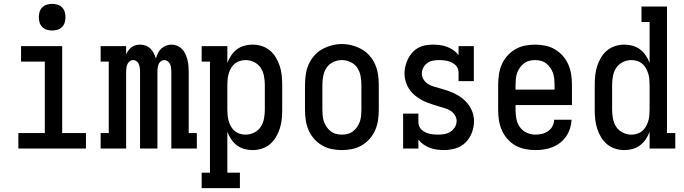

<svg xmlns="http://www.w3.org/2000/svg" viewBox="-20 -769 3540 994"><path d="M75 0V-80H212V-450H89V-530H302V-80H425V0ZM250 -611Q236 -611 222.5 -615Q209 -619 199 -629Q189 -639 185 -652.5Q181 -666 181 -680Q181 -694 185 -707.5Q189 -721 199 -731Q209 -741 222.5 -745Q236 -749 250 -749Q264 -749 277.5 -745Q291 -741 301 -731Q311 -721 315 -707.5Q319 -694 319 -680Q319 -666 315 -652.5Q311 -639 301 -629Q291 -619 277.5 -615Q264 -611 250 -611Z M501 0V-80H543V-450H501V-530H633V-488Q638 -499 645 -508.5Q652 -518 661.5 -525Q671 -532 682.5 -535Q694 -538 706 -538Q720 -538 734 -533Q748 -528 758.5 -517.5Q769 -507 776 -493.5Q783 -480 787 -466Q791 -480 797.5 -493.5Q804 -507 814.5 -517Q825 -527 839 -532.5Q853 -538 867 -538Q883 -538 897.5 -532Q912 -526 922.5 -515Q933 -504 939.5 -490Q946 -476 950 -461Q954 -446 955.5 -430.5Q957 -415 957 -400V-80H999V0H867V-400Q867 -410 865.5 -419.5Q864 -429 860 -437.5Q856 -446 848 -452Q840 -458 831 -458Q821 -458 813 -452Q805 -446 801.5 -437.5Q798 -429 796.5 -419.5Q795 -410 795 -400V0H705V-400Q705 -410 703.5 -419.5Q702 -429 698.5 -437.5Q695 -446 687 -452Q679 -458 669 -458Q660 -458 652 -452Q644 -446 640 -437.5Q636 -429 634.5 -419.5Q633 -410 633 -400V0Z M1024 205V125H1067V-450H1024V-530H1157V-443Q1164 -463 1176.5 -481.5Q1189 -500 1206 -513Q1223 -526 1244 -532Q1265 -538 1287 -538Q1312 -538 1335.5 -530.5Q1359 -523 1377.5 -507.5Q1396 -492 1408.5 -471Q1421 -450 1428.5 -426.5Q1436 -403 1438.5 -378.5Q1441 -354 1441 -330V-200Q1441 -176 1438.5 -151.5Q1436 -127 1428.5 -103.5Q1421 -80 1408.5 -59Q1396 -38 1377.5 -22.5Q1359 -7 1335.5 0.5Q1312 8 1287 8Q1265 8 1244 2Q1223 -4 1206 -17Q1189 -30 1176.5 -48.5Q1164 -67 1157 -87V125H1222V205ZM1251 -72Q1274 -72 1295.5 -82.5Q1317 -93 1329.5 -112Q1342 -131 1346.5 -154Q1351 -177 1351 -200V-330Q1351 -353 1346.5 -376Q1342 -399 1329.5 -418Q1317 -437 1295.5 -447.5Q1274 -458 1251 -458Q1236 -458 1221.5 -453.5Q1207 -449 1195.5 -439.5Q1184 -430 1176.5 -417Q1169 -404 1164.5 -389.5Q1160 -375 1158.5 -360Q1157 -345 1157 -330V-200Q1157 -185 1158.5 -170Q1160 -155 1164.5 -140.5Q1169 -126 1176.5 -113Q1184 -100 1195.5 -90.5Q1207 -81 1221.5 -76.5Q1236 -72 1251 -72Z M1750 8Q1723 8 1696.5 2.5Q1670 -3 1647 -16.5Q1624 -30 1606 -50.5Q1588 -71 1577.5 -95.5Q1567 -120 1563 -146.5Q1559 -173 1559 -200V-330Q1559 -357 1563 -383.5Q1567 -410 1577.5 -434.5Q1588 -459 1606 -480Q1624 -501 1647.5 -514Q1671 -527 1697 -534Q1723 -541 1750 -541Q1777 -541 1803 -534Q1829 -527 1852.5 -514Q1876 -501 1894 -480Q1912 -459 1922.5 -434.5Q1933 -410 1937 -383.5Q1941 -357 1941 -330V-200Q1941 -173 1937 -146.5Q1933 -120 1922.5 -95.5Q1912 -71 1894 -50.5Q1876 -30 1853 -16.5Q1830 -3 1803.5 2.5Q1777 8 1750 8ZM1750 -72Q1765 -72 1780.5 -76Q1796 -80 1808 -89.5Q1820 -99 1829 -112Q1838 -125 1843 -139.5Q1848 -154 1849.5 -169.5Q1851 -185 1851 -200V-330Q1851 -353 1846.5 -376.5Q1842 -400 1829 -419Q1816 -438 1794 -448Q1772 -458 1749 -458Q1726 -458 1704.5 -447.5Q1683 -437 1670.5 -418Q1658 -399 1653.5 -376Q1649 -353 1649 -330V-200Q1649 -185 1650.5 -169.5Q1652 -154 1657 -139.5Q1662 -125 1671 -112Q1680 -99 1692 -89.5Q1704 -80 1719.5 -76Q1735 -72 1750 -72Z M2279 8Q2260 8 2241.5 5.5Q2223 3 2206 -3.5Q2189 -10 2173.5 -20.5Q2158 -31 2146 -46V0H2067V-181H2146V-136Q2146 -125 2150.5 -114.5Q2155 -104 2163.5 -96.5Q2172 -89 2182.5 -84Q2193 -79 2203.5 -76.5Q2214 -74 2225.5 -73Q2237 -72 2248 -72Q2265 -72 2281.5 -75Q2298 -78 2312 -87Q2326 -96 2335 -111Q2344 -126 2344 -143Q2344 -159 2334.5 -173.5Q2325 -188 2311 -196.5Q2297 -205 2281 -209.5Q2265 -214 2249 -219Q2233 -224 2217.5 -229Q2202 -234 2187 -240Q2172 -246 2157.5 -254.5Q2143 -263 2130 -273.5Q2117 -284 2106.5 -297Q2096 -310 2089 -324.5Q2082 -339 2078 -355.5Q2074 -372 2074 -388Q2074 -408 2079 -427.5Q2084 -447 2092.5 -464.5Q2101 -482 2114.5 -497Q2128 -512 2145.5 -521.5Q2163 -531 2182.5 -534.5Q2202 -538 2222 -538Q2240 -538 2258.5 -535.5Q2277 -533 2294.5 -526.5Q2312 -520 2327 -509.5Q2342 -499 2354 -484V-530H2433V-349H2354V-394Q2354 -405 2349.5 -415.5Q2345 -426 2336.5 -433.5Q2328 -441 2318 -446Q2308 -451 2297 -453.5Q2286 -456 2275 -457Q2264 -458 2253 -458Q2237 -458 2221 -455Q2205 -452 2192 -442.5Q2179 -433 2171.5 -418.5Q2164 -404 2164 -388Q2164 -371 2173.5 -356.5Q2183 -342 2197 -333.5Q2211 -325 2227 -320.5Q2243 -316 2258.5 -311.5Q2274 -307 2290 -302Q2306 -297 2321 -290.5Q2336 -284 2350.5 -275.5Q2365 -267 2377.5 -256.5Q2390 -246 2400.5 -233.5Q2411 -221 2418.5 -206Q2426 -191 2430 -175Q2434 -159 2434 -142Q2434 -112 2423 -82.5Q2412 -53 2390.5 -31.5Q2369 -10 2339 -1Q2309 8 2279 8Z M2752 8Q2725 8 2698 2.5Q2671 -3 2648 -16Q2625 -29 2607 -49.5Q2589 -70 2578 -95Q2567 -120 2563 -146.5Q2559 -173 2559 -200V-330Q2559 -357 2563 -383.5Q2567 -410 2577.5 -434.5Q2588 -459 2606 -479.5Q2624 -500 2647 -513.5Q2670 -527 2696.5 -532.5Q2723 -538 2750 -538Q2777 -538 2803.5 -532.5Q2830 -527 2853 -513.5Q2876 -500 2894 -479.5Q2912 -459 2922.5 -434.5Q2933 -410 2937 -383.5Q2941 -357 2941 -330V-225H2649V-200Q2649 -177 2653.5 -153.5Q2658 -130 2671.5 -111Q2685 -92 2706.5 -82Q2728 -72 2752 -72Q2769 -72 2786 -76Q2803 -80 2817.5 -90Q2832 -100 2840 -115.5Q2848 -131 2849 -149H2939Q2938 -126 2931 -104Q2924 -82 2911 -63Q2898 -44 2880 -30Q2862 -16 2841 -7.5Q2820 1 2797.5 4.5Q2775 8 2752 8ZM2649 -305H2851V-330Q2851 -345 2849.5 -360.5Q2848 -376 2843 -390.5Q2838 -405 2829 -418Q2820 -431 2808 -440.5Q2796 -450 2780.5 -454Q2765 -458 2750 -458Q2735 -458 2719.5 -454Q2704 -450 2692 -440.5Q2680 -431 2671 -418Q2662 -405 2657 -390.5Q2652 -376 2650.5 -360.5Q2649 -345 2649 -330Z M3213 8Q3188 8 3164.5 0.5Q3141 -7 3122.5 -22.5Q3104 -38 3091.5 -59Q3079 -80 3071.5 -103.5Q3064 -127 3061.5 -151.5Q3059 -176 3059 -200V-330Q3059 -354 3061.5 -378.5Q3064 -403 3071.5 -426.5Q3079 -450 3091.5 -471Q3104 -492 3122.5 -507.5Q3141 -523 3164.5 -530.5Q3188 -538 3213 -538Q3235 -538 3256 -532Q3277 -526 3294 -513Q3311 -500 3323.5 -481.5Q3336 -463 3343 -443V-655H3301V-735H3433V-80H3476V0H3343V-87Q3336 -67 3323.5 -48.5Q3311 -30 3294 -17Q3277 -4 3256 2Q3235 8 3213 8ZM3249 -72Q3264 -72 3278.5 -76.5Q3293 -81 3304.5 -90.5Q3316 -100 3323.5 -113Q3331 -126 3335.5 -140.5Q3340 -155 3341.5 -170Q3343 -185 3343 -200V-330Q3343 -345 3341.5 -360Q3340 -375 3335.5 -389.5Q3331 -404 3323.5 -417Q3316 -430 3304.5 -439.5Q3293 -449 3278.5 -453.5Q3264 -458 3249 -458Q3226 -458 3204.5 -447.5Q3183 -437 3170.5 -418Q3158 -399 3153.5 -376Q3149 -353 3149 -330V-200Q3149 -177 3153.5 -154Q3158 -131 3170.5 -112Q3183 -93 3204.5 -82.5Q3226 -72 3249 -72Z"/></svg>

Font: Iosevka Slab Medium
Style: Regular
Weight: 500
Monospace: yes
Designer: Belleve Invis
Foundry: Belleve Invis
Version: Version 11.1.1; ttfautohint (v1.8.3)